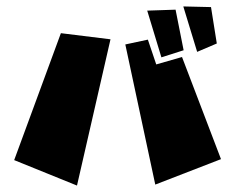

<svg xmlns="http://www.w3.org/2000/svg" viewBox="-20 -609 731 596"><path d="M549 -589 592 -448 653 -474 635 -587ZM437 -576 481 -431 550 -453 525 -579ZM666 -115 462 -36 369 -471 439 -486 465 -409 545 -432ZM169 -506 24 -112 219 -33 323 -487Z"/></svg>

Font: Super Mario
Style: Regular
Weight: 400
Version: Version 1.0